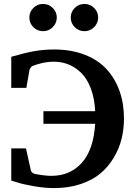

<svg xmlns="http://www.w3.org/2000/svg" viewBox="-20 -938 685 974"><path d="M608.9 -336.9Q608.9 -283.7 596.9 -234.4Q585 -185.1 557.6 -138.9Q530.3 -92.8 490.2 -58.8Q450.2 -24.9 389.6 -4.4Q329.1 16.1 254.9 16.1Q206.1 16.1 151.6 6.6Q97.2 -2.9 67.4 -12.7L37.1 -22V-185.1H111.8L136.2 -75.2Q137.7 -64.5 151.9 -57.1Q154.3 -56.2 167.2 -53.7Q180.2 -51.3 201.9 -48.6Q223.6 -45.9 240.2 -45.9Q335.9 -45.9 395.3 -112.3Q454.6 -178.7 462.9 -310.1H200.2V-374H462.9Q459.5 -439 440.9 -488.5Q422.4 -538.1 393.1 -567.1Q363.8 -596.2 328.6 -610.6Q293.5 -625 252.9 -625Q221.7 -625 190.7 -617.4Q159.7 -609.9 144 -603Q139.6 -600.6 135 -594Q130.4 -587.4 128.9 -580.1L113.8 -492.2H37.1V-649.9Q103.5 -669.4 152.6 -678.2Q201.7 -687 253.9 -687Q340.8 -687 409.2 -660.6Q477.5 -634.3 520.8 -586.9Q564 -539.6 586.4 -476.3Q608.9 -413.1 608.9 -336.9ZM408.2 -779.8Q379.9 -779.8 359.4 -800Q338.9 -820.3 338.9 -849.1Q338.9 -877.4 359.1 -897.7Q379.4 -918 408.2 -918Q437 -918 457.5 -897.7Q478 -877.4 478 -849.1Q478 -820.8 457.5 -800.3Q437 -779.8 408.2 -779.8ZM198.2 -779.8Q169.9 -779.8 149.4 -800Q128.9 -820.3 128.9 -849.1Q128.9 -877.4 149.2 -897.7Q169.4 -918 198.2 -918Q227.1 -918 247.6 -897.7Q268.1 -877.4 268.1 -849.1Q268.1 -820.8 247.6 -800.3Q227.1 -779.8 198.2 -779.8Z"/></svg>

Font: Veleka
Style: Bold
Weight: 700
Designer: Stefan Peev, Context Ltd, 2016; SIL International, 1997-2014.
Foundry: Stefan Peev, Context Ltd, 2016
Version: Version 1.000